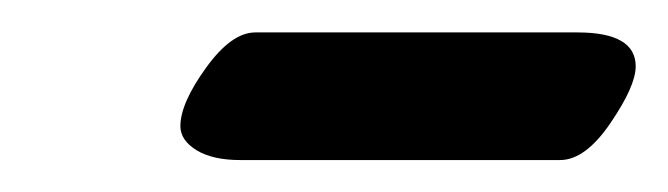

<svg xmlns="http://www.w3.org/2000/svg" viewBox="-20 -314 414 119"><path d="M327.1 -214.8H128.9Q111.8 -214.8 101.8 -220.9Q91.8 -227.1 91.8 -235.8Q91.8 -250 107.7 -272Q123.5 -293.9 138.2 -293.9H337.9Q374 -293.9 374 -272.9Q374 -260.7 358.4 -237.8Q342.8 -214.8 327.1 -214.8Z"/></svg>

Font: Common Serif
Style: Bold Italic
Weight: 700
Italic angle: -12°
Designer: Philipp H. Poll, Khaled Hosny
Foundry: Stefan Peev, Context Ltd.
Version: Version 1.026